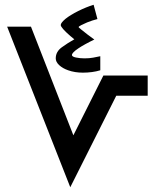

<svg xmlns="http://www.w3.org/2000/svg" viewBox="-20 -786 662 806"><path d="M328 -481Q294 -481 266 -491Q243 -499 228.5 -512.5Q214 -526 214 -541Q214 -569 239.5 -587.5Q265 -606 292 -621L275 -635Q235 -670 235 -681Q235 -690 255 -707Q275 -723 308 -739.5Q341 -756 373 -766L389 -706Q380 -704 368 -700Q356 -696 346 -692Q334 -687 322 -681Q310 -675 310 -672Q310 -671 321 -662Q332 -653 347.5 -641Q363 -629 376 -620Q357 -611 338 -600.5Q319 -590 309 -583Q282 -565 282 -555Q282 -548 299 -544.5Q316 -541 335 -541Q355 -541 371 -544Q387 -547 401 -550V-491Q385 -486 366 -483.5Q347 -481 328 -481ZM275 0 10 -674H110L288 -218L414 -469H600V-384H468Z"/></svg>

Font: Noto Kufi Arabic Medium
Style: Regular
Weight: 500
Designer: Monotype Design Team, David Williams, Khaled Hosny
Foundry: Google LLC
Version: Version 2.109; ttfautohint (v1.8.4.7-5d5b)